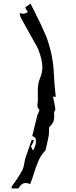

<svg xmlns="http://www.w3.org/2000/svg" viewBox="-20 -867 431 1091"><path d="M78.1 204.1H62L46.9 203.6L45.4 194.3Q73.2 155.3 76.7 149.9Q93.8 124.5 105.5 102.5Q114.7 84.5 117.7 62.5Q123 30.3 135.7 -1L155.3 -59.1L160.6 -73.7L173.3 -67.9L156.2 -34.2L168 -11.2Q184.1 -40 184.1 -61.5Q184.1 -63 183.6 -75.2Q183.1 -87.4 163.1 -93.8Q173.3 -137.2 193.4 -217.3L195.8 -219.2L199.2 -228Q204.1 -238.8 204.1 -241.7Q204.1 -242.7 203.6 -243.2Q192.4 -253.9 192.4 -269.5Q192.4 -276.4 193.8 -283.9Q195.3 -291.5 195.3 -302.7Q194.8 -311 194.8 -328.1L195.3 -340.8L194.8 -353.5Q194.8 -393.1 208.5 -425.3Q220.7 -455.6 220.7 -484.9Q220.7 -524.4 199.7 -580.1Q190.9 -603 177.2 -624.5Q111.8 -741.7 98.6 -766.1Q94.7 -774.4 93.3 -784.2L91.8 -793Q107.4 -788.6 113.8 -788.6Q121.6 -790 129.9 -793.9Q133.8 -795.9 138.2 -797.4L123 -824.2Q133.3 -831.5 142.6 -838.9L153.3 -846.7L181.2 -791Q214.4 -726.6 242.7 -659.7Q282.7 -555.2 286.6 -438Q288.6 -396.5 294.4 -340.8Q295.9 -329.1 296.9 -316.4L281.2 -318.4L285.2 -298.3Q294.4 -256.8 294.4 -245.1Q294.4 -241.7 290.8 -235.8Q287.1 -230 287.1 -225.1Q288.1 -216.3 288.1 -208Q288.1 -195.3 284.7 -180.2Q281.2 -165 263.2 -148.9Q259.3 -145 258.8 -137.7Q258.3 -132.8 258.3 -121.6Q258.3 -107.9 257.8 -101.6Q252 -69.8 238.8 -13.2Q213.4 12.7 199 46.1Q184.6 79.6 173.3 116.2Q164.1 147.9 151.4 178.7Q137.7 172.9 126.5 172.9Q101.6 172.9 86.9 201.2Q85 204.1 78.1 204.1Z"/></svg>

Font: Unutterable
Style: Regular
Weight: 400
Designer: GGBotNet
Foundry: f0n7.com
Version: 1.00